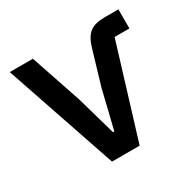

<svg xmlns="http://www.w3.org/2000/svg" viewBox="-121 -648 784 776"><g transform="rotate(-30 271.0 -260.0)"><path d="M320 0H191L14 -520H122L202 -283L254 -101H260L304 -282L351 -440Q364 -484 387.5 -502Q411 -520 457 -520H521V-431H452Z"/></g></svg>

Font: IBM Plex Sans Medm
Style: Regular
Weight: 500
Designer: Mike Abbink, Paul van der Laan, Pieter van Rosmalen
Foundry: Bold Monday
Version: Version 3.005